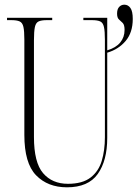

<svg xmlns="http://www.w3.org/2000/svg" viewBox="-20 -790 596 820"><path d="M266 10Q184 10 134 -41.5Q84 -93 84 -214V-621Q84 -657 80 -675Q76 -693 64 -698.5Q52 -704 28 -704H10V-714H203V-704H180Q157 -704 145 -698.5Q133 -693 129 -674.5Q125 -656 125 -618V-205Q125 -96 164 -50.5Q203 -5 270 -5Q332 -5 366.5 -31.5Q401 -58 414.5 -103Q428 -148 428 -204V-620Q428 -656 424 -674.5Q420 -693 408 -698.5Q396 -704 372 -704H336V-714H438V-575Q475 -586 493.5 -608.5Q512 -631 512 -662Q512 -684 504 -692Q496 -700 488 -707Q480 -714 480 -732Q480 -751 489 -760.5Q498 -770 511 -770Q527 -770 537 -756Q547 -742 547 -709Q547 -651 516.5 -615Q486 -579 438 -565V-201Q438 -104 397.5 -47Q357 10 266 10Z"/></svg>

Font: Noto Serif Display ExtraCondensed ExtraLight
Style: Regular
Weight: 200
Width: 2
Designer: Monotype Design Team
Foundry: Monotype Imaging Inc.
Version: Version 2.009